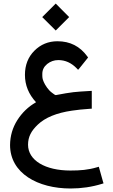

<svg xmlns="http://www.w3.org/2000/svg" viewBox="-20 -763 642 1090"><path d="M37.1 60.1C37.1 221.2 195.3 307.1 380.4 307.1C442.4 307.1 502 298.3 558.6 280.8L567.9 277.8L564.9 269L541 183.6L531.2 186.5C480 201.7 436.5 205.1 379.4 205.1C237.3 205.1 139.2 147.9 139.2 58.6C139.2 13.2 157.7 -20.5 194.8 -55.7C236.8 -95.7 301.3 -122.1 388.2 -134.8C416 -139.2 450.7 -142.6 491.7 -145.5L501 -146V-247.1L490.7 -246.6C452.1 -244.6 420.9 -242.2 397 -239.7C372.6 -236.8 339.4 -231.4 296.9 -223.1C293.5 -223.1 286.1 -227.5 275.4 -236.3C264.2 -244.6 254.9 -254.4 247.1 -265.6C238.8 -277.3 232.4 -288.1 228.5 -297.4C220.2 -316.4 220.2 -323.2 220.2 -343.3C220.2 -366.2 229.5 -384.8 248 -399.9C266.6 -414.6 287.6 -421.9 311 -421.9C350.6 -421.9 385.3 -406.2 416 -374.5L423.3 -366.7L430.7 -375L480 -436.5L475.6 -442.9C434.1 -500 377.9 -528.8 306.2 -528.8C254.4 -528.8 210.9 -510.7 175.3 -475.1C139.6 -439.5 121.6 -393.6 121.6 -337.9C121.6 -279.8 142.6 -228 184.6 -182.6C140.1 -157.2 105 -123 78.1 -80.6C51.3 -38.1 37.6 8.8 37.1 60.1ZM219.7 -666 296.4 -589.8 372.6 -666 296.4 -742.7Z"/></svg>

Font: Samim Medium
Style: Regular
Weight: 500
Foundry: DejaVu fonts team - Redesigned by Saber Rastikerdar
Version: Version 4.0.5